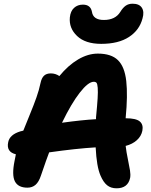

<svg xmlns="http://www.w3.org/2000/svg" viewBox="-20 -997 807 1028"><path d="M522 -762.2Q437 -762.2 392.8 -804.2Q348.6 -846.2 354 -903.8Q357.4 -937.5 376.5 -954.8Q395.5 -972.2 423.8 -972.2Q464.8 -972.2 472.2 -934.1Q478.5 -890.1 536.1 -890.1Q597.2 -890.1 624 -933.1Q637.7 -955.6 652.8 -966.3Q668 -977.1 689.9 -977.1Q725.6 -977.1 739.5 -955.6Q753.4 -934.1 743.2 -898.9Q727.1 -835.9 670.7 -799.1Q614.3 -762.2 522 -762.2ZM604 11.2Q573.7 11.2 553.5 -5.1Q533.2 -21.5 518.1 -57.1Q497.1 -105.5 492.2 -208Q387.2 -201.7 243.2 -181.2Q231.9 -152.8 199.2 -57.1Q188 -22.9 170.4 -7.6Q152.8 7.8 127 7.8Q77.1 7.8 59.8 -25.9Q42.5 -59.6 58.1 -136.2Q59.1 -142.1 61.5 -153.3Q64 -164.6 64.9 -170.9Q12.7 -183.6 23.9 -235.8Q31.7 -276.4 89.8 -293.9Q100.6 -295.9 105 -297.9Q114.3 -321.8 138.2 -379.9Q162.1 -438 175.5 -476.3Q189 -514.6 196.8 -551.8Q202.6 -579.6 215.8 -591.8Q229 -604 252 -604Q277.3 -604 297.9 -589.8Q345.2 -647.5 398.2 -678.7Q451.2 -710 503.9 -710Q575.7 -710 611.6 -674.8Q647.5 -639.6 656 -563Q664.6 -486.3 652.8 -365.2V-363.8Q708.5 -363.8 728.5 -346.7Q748.5 -329.6 742.2 -296.9Q736.3 -267.6 712.6 -246.3Q689 -225.1 652.8 -215.8Q656.7 -182.1 664.6 -144.8Q672.4 -107.4 676 -84.7Q679.7 -62 676.8 -44.9Q665 11.2 604 11.2ZM481.9 -559.1Q452.6 -559.1 407.2 -501Q361.8 -442.9 312 -339.8Q417.5 -354.5 494.1 -358.9V-368.2Q500.5 -434.1 502.7 -470Q504.9 -505.9 503.2 -526.9Q501.5 -547.9 496.8 -553.5Q492.2 -559.1 481.9 -559.1Z"/></svg>

Font: Shantell Sans Normal
Style: Bold Italic
Weight: 700
Italic angle: -11.31°
Designer: Stephen Nixon, Anya Danilova, Shantell Martin
Foundry: Arrow Type
Version: Version 1.006;[559af2be0]